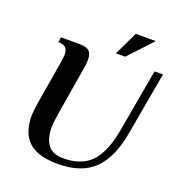

<svg xmlns="http://www.w3.org/2000/svg" viewBox="-147 -941 990 1071"><g transform="rotate(20 348.5 -405.5)"><path d="M86 -195Q86 -217 95 -274.5Q104 -332 138 -530Q143 -562 143 -575Q143 -603 130 -616.5Q117 -630 86 -630L91 -660H201Q241 -660 258 -645Q275 -630 275 -593Q275 -562 268 -530Q232 -318 222.5 -256.5Q213 -195 213 -174Q213 -103 241.5 -66.5Q270 -30 332 -30Q441 -30 498.5 -91Q556 -152 580 -288L646 -660H696L630 -288Q605 -140 531 -65Q457 10 313 10Q196 10 141 -40.5Q86 -91 86 -195ZM409 -681 476 -821H595L464 -681Z"/></g></svg>

Font: Philosopher
Style: Bold Italic
Weight: 700
Italic angle: -10°
Designer: Jovanny Lemonad
Foundry: Jovanny Lemonad
Version: Version 2.000